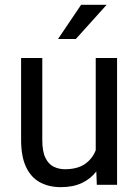

<svg xmlns="http://www.w3.org/2000/svg" viewBox="-20 -770 578 800"><path d="M424.3 -750 295.9 -607.4H221.7L317.9 -750ZM378.9 -528.3H467.8V0H383.3L381.3 -55.7Q357.9 -24.9 321.3 -7.6Q284.7 9.8 233.4 9.8Q184.1 9.8 146.7 -10.3Q109.4 -30.3 88.6 -74Q67.9 -117.7 67.9 -188V-528.3H156.2V-187Q156.2 -138.7 169.4 -112.1Q182.6 -85.4 204.1 -75.2Q225.6 -64.9 250 -64.9Q302.2 -64.9 333.5 -86.4Q364.7 -107.9 378.9 -144Z"/></svg>

Font: Robert Sans Medium
Style: Regular
Weight: 500
Designer: Christian Robertson (extended by Adam Twardoch)
Foundry: Google
Version: Version 12.135;April 2, 2019;FontCreator 11.5.0.2425 64-bit;